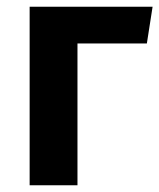

<svg xmlns="http://www.w3.org/2000/svg" viewBox="-20 -550 473 570"><path d="M210 0H68V-530H433L416 -421H210Z"/></svg>

Font: Fira Sans SemiBold
Style: Regular
Weight: 600
Designer: bBox Type GmbH & Carrois Corporate GbR & Edenspiekermann AG
Foundry: bBox Type GmbH & Carrois Corporate GbR & Edenspiekermann AG
Version: Version 4.301;PS 004.301;hotconv 1.0.88;makeotf.lib2.5.64775